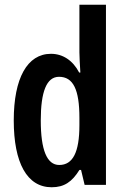

<svg xmlns="http://www.w3.org/2000/svg" viewBox="-20 -780 526 810"><path d="M198 10C251 10 284 -13 315 -63H322L337 0H427V-760H315V-559C315 -538 317 -511 319 -474H314C287 -526 244 -553 195 -553C95 -553 38 -450 38 -272C38 -93 94 10 198 10ZM230 -84C178 -84 152 -147 152 -272C152 -392 176 -456 229 -456C289 -456 315 -402 315 -283V-252C315 -137 287 -84 230 -84Z"/></svg>

Font: Noto Sans Myanmar ExtraCondensed SemiBold
Style: Regular
Weight: 600
Width: 2
Designer: Monotype Design Team
Foundry: Monotype Imaging Inc.
Version: Version 2.107